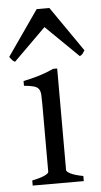

<svg xmlns="http://www.w3.org/2000/svg" viewBox="-68 -752 414 786"><g transform="rotate(-5 138.5 -359.0)"><path d="M34.2 0V-21Q67.4 -27.8 85 -35.9Q102.5 -43.9 102.5 -50.8V-327.1Q102.5 -352.1 101.6 -367.4Q100.6 -382.8 94.2 -391.4Q87.9 -399.9 74 -403.8Q60.1 -407.7 34.2 -410.2V-429.7Q49.3 -432.6 66.2 -436.8Q83 -440.9 99.6 -446Q116.2 -451.2 131.3 -457Q146.5 -462.9 159.2 -468.8H175.8V-50.8Q175.8 -44.9 192.1 -36.4Q208.5 -27.8 244.1 -21V0ZM293.5 -533.2Q287.6 -523.9 284.2 -519.5Q280.8 -515.1 272.5 -511.2L138.7 -642.1L6.3 -511.2Q2.4 -513.2 -0.2 -515.1Q-2.9 -517.1 -5.1 -519.5Q-7.3 -522 -9.8 -525.4Q-12.2 -528.8 -15.6 -533.2L113.3 -718.3H165.5Z"/></g></svg>

Font: Gentium Plus Phon
Style: Regular
Weight: 400
Designer: J. Victor Gaultney, Annie Olsen, Iska Routamaa, Becca Hirsbrunner
Foundry: SIL International
Version: Version 5.000